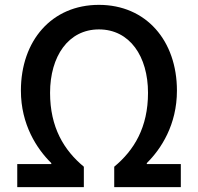

<svg xmlns="http://www.w3.org/2000/svg" viewBox="-20 -770 815 790"><path d="M51 0H325V-84C243 -152 186 -246 186 -388C186 -538 261 -649 387 -649C514 -649 589 -538 589 -388C589 -246 532 -152 450 -84V0H724V-95H584V-99C643 -157 708 -257 708 -397C708 -603 581 -750 387 -750C193 -750 66 -603 66 -397C66 -257 132 -157 191 -99V-95H51Z"/></svg>

Font: Noto Sans T Chinese Medium
Style: Regular
Weight: 500
Designer: Ryoko NISHIZUKA (kana & ideographs); Paul D. Hunt (Latin, Greek & Cyrillic); Wenlong ZHANG (bopomofo); Sandoll Communica
Foundry: Adobe Systems Incorporated
Version: Version 1.000;PS 1;hotconv 1.0.78;makeotf.lib2.5.61930